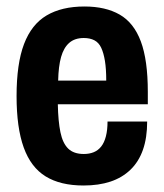

<svg xmlns="http://www.w3.org/2000/svg" viewBox="-20 -559 506 591"><path d="M237 12Q166 12 120.5 -16Q75 -44 53 -105Q31 -166 31 -263Q31 -363 54 -423.5Q77 -484 123.5 -511.5Q170 -539 240 -539Q305 -539 348.5 -514Q392 -489 413.5 -431.5Q435 -374 435 -276V-238H158Q159 -186 166 -152Q173 -118 190 -101.5Q207 -85 238 -85Q255 -85 268.5 -90.5Q282 -96 291.5 -108Q301 -120 306 -139.5Q311 -159 311 -185H433Q433 -135 420 -98Q407 -61 381.5 -36.5Q356 -12 320 0Q284 12 237 12ZM159 -311H307Q307 -347 303 -371.5Q299 -396 291.5 -412Q284 -428 270.5 -435Q257 -442 238 -442Q210 -442 193 -427Q176 -412 168 -383.5Q160 -355 159 -311Z"/></svg>

Font: Archivo Condensed
Style: Bold
Weight: 700
Width: 3
Designer: Hector Gatti
Foundry: Omnibus-Type
Version: Version 2.001